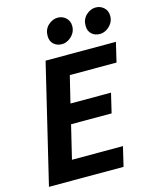

<svg xmlns="http://www.w3.org/2000/svg" viewBox="-132 -997 865 1084"><g transform="rotate(-15 300.5 -455.0)"><path d="M17 0 183 -693H594L567 -579H294L256 -423H493L466 -309H229L182 -114H480L453 0ZM297 -759Q268 -759 249 -776.5Q230 -794 230 -825Q230 -863 255.5 -886.5Q281 -910 311 -910Q339 -910 359 -891.5Q379 -873 379 -843Q379 -818 366 -799Q353 -780 334.5 -769.5Q316 -759 297 -759ZM519 -759Q490 -759 471 -776.5Q452 -794 452 -825Q452 -863 477.5 -886.5Q503 -910 533 -910Q561 -910 581 -891.5Q601 -873 601 -843Q601 -818 588 -799Q575 -780 556.5 -769.5Q538 -759 519 -759Z"/></g></svg>

Font: Ubuntu Sans Mono
Style: Bold Italic
Weight: 700
Italic angle: -13.5°
Monospace: yes
Designer: Dalton Maag Ltd
Foundry: Dalton Maag Ltd
Version: Version 1.006